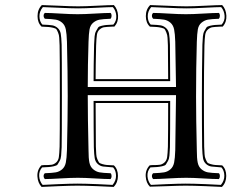

<svg xmlns="http://www.w3.org/2000/svg" viewBox="-20 -701 930 757"><path d="M329 -109Q329 -77 332.5 -60Q336 -43 347.5 -33.5Q359 -24 372.5 -21.5Q386 -19 416 -18Q420 -14 420 -7Q420 0 416 5Q394 5 354 2.5Q314 0 287 0Q259 0 218 2.5Q177 5 157 5Q152 0 152 -7Q152 -14 157 -18Q186 -19 200 -21.5Q214 -24 225 -33.5Q236 -43 239.5 -60Q243 -77 244 -109Q247 -234 247 -321Q247 -412 244 -536Q243 -568 239.5 -585Q236 -602 225 -611.5Q214 -621 200 -623.5Q186 -626 157 -627Q152 -632 152 -639Q152 -646 157 -650Q178 -650 218 -647.5Q258 -645 286 -645Q313 -645 354 -647.5Q395 -650 416 -650Q420 -646 420 -639Q420 -632 416 -627Q386 -626 372.5 -623.5Q359 -621 347.5 -611.5Q336 -602 333 -585Q330 -568 329 -536Q326 -445 326 -358H674Q673 -431 671 -536Q670 -568 666.5 -585Q663 -602 652 -611.5Q641 -621 627 -623.5Q613 -626 584 -627Q579 -632 579 -639Q579 -646 584 -650Q605 -650 645 -647.5Q685 -645 713 -645Q740 -645 781 -647.5Q822 -650 843 -650Q847 -646 847 -639Q847 -632 843 -627Q813 -626 799.5 -623.5Q786 -621 774.5 -611.5Q763 -602 760 -585Q757 -568 756 -536Q753 -435 753 -320Q753 -233 756 -109Q756 -77 759.5 -60Q763 -43 774.5 -33.5Q786 -24 799.5 -21.5Q813 -19 843 -18Q847 -14 847 -7Q847 0 843 5Q821 5 781 2.5Q741 0 714 0Q686 0 645 2.5Q604 5 584 5Q579 0 579 -7Q579 -14 584 -18Q613 -19 627 -21.5Q641 -24 652 -33.5Q663 -43 666.5 -60Q670 -77 671 -109Q672 -183 674 -326H326Q326 -234 329 -109ZM349 -381Q349 -443 351 -525Q352 -545 353 -557.5Q354 -570 359 -579Q364 -588 367 -592.5Q370 -597 381.5 -599.5Q393 -602 400 -602.5Q407 -603 427 -604Q440 -619 438.5 -639Q437 -659 425 -673Q409 -673 361.5 -670.5Q314 -668 288 -668Q261 -668 210.5 -670.5Q160 -673 149 -673Q135 -656 135.5 -636Q136 -616 147 -604Q175 -603 186.5 -601Q198 -599 207.5 -590.5Q217 -582 219.5 -568Q222 -554 223 -525Q224 -484 224 -321Q224 -161 223 -120Q222 -100 221 -87.5Q220 -75 215 -66Q210 -57 207 -52.5Q204 -48 192 -45.5Q180 -43 173 -42.5Q166 -42 146 -41Q133 -26 134.5 -6Q136 14 148 28Q164 27 211.5 25Q259 23 285 23Q313 23 363 25Q413 27 424 28Q438 11 437.5 -9Q437 -29 426 -41Q398 -43 386.5 -44.5Q375 -46 365.5 -54.5Q356 -63 353.5 -77Q351 -91 350 -120Q349 -194 349 -303H651Q651 -177 650 -120Q649 -100 648 -87.5Q647 -75 642 -66Q637 -57 634 -52.5Q631 -48 619 -45.5Q607 -43 600 -42.5Q593 -42 573 -41Q560 -26 561.5 -6Q563 14 575 28Q591 27 638.5 25Q686 23 712 23Q740 23 790 25Q840 27 851 28Q865 11 864.5 -9Q864 -29 853 -41Q825 -43 813.5 -44.5Q802 -46 792.5 -54.5Q783 -63 780.5 -77Q778 -91 777 -120Q776 -194 776 -320Q776 -423 778 -525Q779 -545 780 -557.5Q781 -570 786 -579Q791 -588 794 -592.5Q797 -597 808.5 -599.5Q820 -602 827 -602.5Q834 -603 854 -604Q867 -619 865.5 -639Q864 -659 852 -673Q836 -673 788.5 -670.5Q741 -668 715 -668Q688 -668 637.5 -670.5Q587 -673 576 -673Q562 -656 562.5 -636Q563 -616 574 -604Q602 -603 613.5 -601Q625 -599 634.5 -590.5Q644 -582 646.5 -568Q649 -554 650 -525Q651 -465 651 -381ZM642 -123Q643 -179 643 -295H357Q357 -197 358 -123Q359 -104 359.5 -93Q360 -82 364 -73Q368 -64 370.5 -60.5Q373 -57 383.5 -54Q394 -51 401.5 -50.5Q409 -50 429 -49Q445 -34 445 -7.5Q445 19 428 36Q415 35 364 33Q313 31 285 31Q259 31 210 33Q161 35 144 36Q129 20 127.5 -5.5Q126 -31 143 -49Q145 -49 151 -50Q175 -50 184 -51.5Q193 -53 201.5 -60.5Q210 -68 212 -81.5Q214 -95 215 -123Q216 -165 216 -321Q216 -481 215 -522Q214 -542 213.5 -552.5Q213 -563 209 -572.5Q205 -582 202.5 -585.5Q200 -589 189.5 -591.5Q179 -594 171.5 -594.5Q164 -595 144 -596Q128 -611 128 -637.5Q128 -664 145 -681Q159 -681 210 -678.5Q261 -676 288 -676Q314 -676 362.5 -678.5Q411 -681 429 -681Q444 -665 445.5 -639.5Q447 -614 431 -596Q428 -596 422 -596Q398 -595 389.5 -593.5Q381 -592 372.5 -584.5Q364 -577 362 -563.5Q360 -550 359 -522Q357 -437 357 -389H643Q643 -464 642 -522Q641 -542 640.5 -552.5Q640 -563 636 -572.5Q632 -582 629.5 -585.5Q627 -589 616.5 -591.5Q606 -594 598.5 -594.5Q591 -595 571 -596Q555 -611 555 -637.5Q555 -664 572 -681Q586 -681 637 -678.5Q688 -676 715 -676Q741 -676 789.5 -678.5Q838 -681 856 -681Q871 -665 872.5 -639.5Q874 -614 858 -596Q855 -596 849 -596Q825 -595 816.5 -593.5Q808 -592 799.5 -584.5Q791 -577 789 -563.5Q787 -550 786 -522Q784 -420 784 -320Q784 -198 785 -123Q786 -104 786.5 -93Q787 -82 791 -73Q795 -64 797.5 -60.5Q800 -57 810.5 -54Q821 -51 828.5 -50.5Q836 -50 856 -49Q872 -34 872 -7.5Q872 19 855 36Q842 35 791 33Q740 31 712 31Q686 31 637 33Q588 35 571 35Q556 20 554.5 -5.5Q553 -31 570 -49Q572 -49 578 -50Q602 -50 611 -51.5Q620 -53 628.5 -60.5Q637 -68 639 -81.5Q641 -95 642 -123Z"/></svg>

Font: Linux Libertine Initials O
Style: Initials
Weight: 400
Designer: Philipp H. Poll
Foundry: Philipp H. Poll
Version: Version 5.0.6